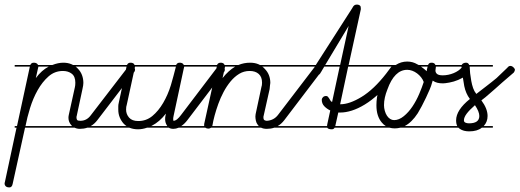

<svg xmlns="http://www.w3.org/2000/svg" viewBox="-64 -570 2262 836"><path d="M421 -280H265Q271 -276 275 -271Q287 -259 293 -243Q299 -227 299 -209Q299 -204 298 -197.5Q297 -191 295 -182L270 -65Q269 -63 269 -59Q269 -51 272 -47.5Q275 -44 286 -44Q314 -44 332 -69L492 -277Q498 -285 505 -285Q511 -285 517.5 -279Q524 -273 524 -267Q524 -260 520 -256L360 -47Q347 -30 331 -21H421V-14H316Q301 -9 284 -9Q271 -9 261 -14H45L-9 231Q-12 246 -23 246Q-34 246 -39 241Q-44 236 -44 229Q-44 225 -43 224L8 -14H0V-21H10L66 -280H0V-287H68Q72 -297 83 -297Q93 -297 98 -292Q100 -290 102 -287H164Q189 -297 212 -297Q232 -297 248 -290Q251 -288 254 -287H421ZM47 -21H250Q249 -22 248 -23Q234 -38 234 -57Q234 -64 236 -72L262 -190Q264 -198 264 -210Q264 -237 248.5 -249Q233 -261 210 -261Q174 -261 147 -237Q120 -213 100 -177.5Q80 -142 67 -100Q54 -58 47 -21ZM102 -275 92 -230Q117 -264 148 -280H103Q103 -276 102 -275Z M815 -14H714Q702 -9 691 -9Q679 -9 671 -14H576Q556 -7 537 -7Q518 -7 502 -13L499 -14H421V-21H487Q481 -25 475 -31Q464 -43 457.5 -58.5Q451 -74 451 -93V-107Q451 -114 453 -122L487 -280H421V-287H489Q493 -297 504 -297Q514 -297 519 -292Q521 -289 522 -287H703Q707 -297 718 -297Q728 -297 733 -292Q735 -290 736 -287H815V-280H738V-279Q738 -278 737 -275Q736 -272 736 -271L692 -66Q690 -57 690 -51Q690 -48 691 -44Q699 -44 707.5 -51Q716 -58 724 -69L882 -277Q889 -285 896 -285Q903 -285 909 -279Q915 -273 915 -266Q915 -260 911 -256L752 -47Q739 -30 725 -21H815ZM523 -277Q523 -276 523 -275L488 -114Q485 -106 485 -93Q485 -73 498 -58Q511 -43 538 -43Q573 -43 599.5 -65Q626 -87 646.5 -122Q667 -157 680 -199Q692 -240 702 -280H524Q524 -279 523 -277ZM664 -22Q655 -35 655 -51Q655 -55 655.5 -60.5Q656 -66 658 -73V-75Q631 -40 598 -23Q596 -22 594 -21H664Z M1237 -14H1130Q1115 -9 1098 -9Q1083 -9 1073 -14H855Q850 -10 843 -10Q836 -10 830 -14H815V-21H825Q825 -23 825 -25V-30L880 -280H815V-287H881Q885 -297 897 -297Q906 -297 911 -292Q913 -289 914 -287H974Q998 -297 1025 -297Q1046 -297 1062 -290Q1065 -288 1068 -287H1237V-280H1078Q1084 -276 1089 -270Q1101 -258 1107 -242.5Q1113 -227 1113 -209Q1112 -204 1111.5 -197.5Q1111 -191 1110 -182L1084 -66Q1083 -64 1083 -59Q1083 -49 1088 -46.5Q1093 -44 1098 -44Q1128 -46 1146 -69L1305 -277Q1311 -285 1318 -285Q1325 -285 1331.5 -279.5Q1338 -274 1338 -266Q1338 -260 1333 -256L1174 -47Q1161 -30 1145 -21H1237ZM1058 -27Q1052 -35 1050 -45Q1048 -55 1048 -63Q1048 -69 1049 -73L1074 -190Q1077 -198 1077 -210Q1077 -235 1062.5 -248Q1048 -261 1023 -261Q998 -261 977.5 -248.5Q957 -236 940 -215.5Q923 -195 909.5 -169.5Q896 -144 886.5 -117.5Q877 -91 870.5 -67Q864 -43 861 -24L860 -21H1063ZM915 -277Q915 -276 915 -275L905 -230Q931 -263 960 -280H916Q916 -279 915 -277Z M1573 -14H1393Q1389 -7 1381 -7Q1365 -7 1361 -14H1237V-21H1360Q1360 -25 1361 -29L1374 -89Q1359 -96 1348 -107.5Q1337 -119 1337 -136Q1337 -141 1342 -146.5Q1347 -152 1356 -152Q1361 -152 1364 -148.5Q1367 -145 1369.5 -141Q1372 -137 1374.5 -132.5Q1377 -128 1382 -126L1415 -280H1348L1330 -250Q1324 -242 1317 -242Q1310 -242 1304 -248Q1298 -254 1298 -261Q1298 -266 1302 -272L1307 -280H1237V-287H1311L1470 -535L1474 -542L1475 -543Q1480 -550 1490 -550Q1499 -550 1504 -545Q1505 -543 1506 -542L1507 -535Q1507 -532 1507 -529L1454 -287H1573V-280H1452L1417 -116H1418Q1458 -116 1511 -148.5Q1564 -181 1617 -249L1638 -277Q1644 -285 1651 -285Q1661 -285 1666 -280Q1671 -275 1671 -266Q1670 -260 1666 -256L1645 -227Q1615 -189 1584.5 -161Q1554 -133 1524.5 -115Q1495 -97 1468 -88.5Q1441 -80 1418 -80H1409L1396 -22V-21H1573ZM1454 -457 1352 -287H1417Z M1881 -14H1679Q1667 -11 1655 -11Q1643 -11 1632 -14H1573V-21H1616Q1606 -27 1598 -37Q1587 -50 1581 -68.5Q1575 -87 1575 -112Q1575 -146 1585 -179.5Q1595 -213 1613 -240Q1629 -264 1649 -280H1573V-287H1659Q1682 -302 1709 -302Q1733 -302 1753 -290Q1756 -289 1759 -287H1800Q1803 -297 1815 -297Q1824 -297 1829 -292Q1831 -289 1832 -287H1881V-280H1834Q1834 -275 1833 -271Q1832 -267 1832 -263Q1832 -254 1839 -248Q1846 -242 1864 -242Q1876 -242 1888 -244.5Q1900 -247 1911 -251.5Q1922 -256 1931.5 -262.5Q1941 -269 1947 -277Q1953 -285 1961 -285Q1967 -285 1973.5 -278.5Q1980 -272 1980 -266Q1980 -252 1965 -241Q1950 -230 1931 -222Q1912 -214 1892.5 -210.5Q1873 -207 1865 -207Q1852 -207 1841 -209.5Q1830 -212 1820 -219L1817 -209Q1814 -197 1807 -180.5Q1800 -164 1791 -145Q1782 -126 1772.5 -108Q1763 -90 1755 -77Q1729 -37 1698 -21H1881ZM1781 -213Q1777 -224 1769.5 -233.5Q1762 -243 1752 -250.5Q1742 -258 1731 -262Q1720 -266 1709 -266Q1681 -266 1659.5 -244.5Q1638 -223 1623 -181Q1608 -144 1608 -112Q1608 -100 1611.5 -87.5Q1615 -75 1621 -66Q1627 -57 1635 -52Q1643 -47 1652 -47Q1673 -47 1694 -64Q1715 -81 1732 -106.5Q1749 -132 1761.5 -161.5Q1774 -191 1781 -213ZM1794 -260 1795 -268 1798 -280H1769Q1782 -271 1794 -260Z M2082 -280H1981Q1982 -266 1983 -251Q1985 -234 1988 -217.5Q1991 -201 1996 -186.5Q2001 -172 2010 -161Q2017 -166 2028 -175Q2039 -184 2052 -193.5Q2065 -203 2077 -213Q2089 -223 2098 -230L2145 -275Q2151 -283 2158 -283Q2165 -283 2171.5 -277Q2178 -271 2178 -266Q2178 -261 2173 -254L2123 -211Q2104 -194 2091 -182.5Q2078 -171 2068 -162.5Q2058 -154 2050 -147Q2042 -140 2032 -133Q2059 -97 2059 -65Q2059 -39 2042 -21H2082V-14H2034Q2014 2 1979 2Q1954 2 1938 -9Q1935 -11 1932 -14H1881V-21H1927Q1922 -31 1922 -46Q1922 -91 1982 -139Q1964 -163 1957.5 -195Q1951 -227 1947 -274L1945 -280H1881V-287H1946Q1948 -289 1950 -292Q1956 -297 1966 -297Q1975 -297 1979 -287H2082ZM2023 -65Q2023 -84 2004 -112Q1980 -91 1968 -75Q1956 -59 1956 -46Q1956 -39 1962.5 -36Q1969 -33 1978 -33Q2023 -33 2023 -65Z"/></svg>

Font: Gruenewald VA 3. Klasse
Style: Regular
Weight: 400
Designer: Peter Wiegel
Foundry: Peter Wiegel, nach dem Schriftentwurf von Dr. H. Gr¸newald
Version: Version 0.007